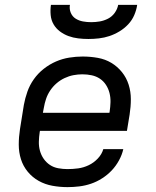

<svg xmlns="http://www.w3.org/2000/svg" viewBox="-20 -760 640 788"><path d="M257 8Q226 8 195.5 2.5Q165 -3 139 -17.5Q113 -32 94 -55Q75 -78 66 -106.5Q57 -135 57 -166.5Q57 -198 62 -230L78 -330Q83 -357 92.5 -384Q102 -411 119 -435Q136 -459 159.5 -477.5Q183 -496 209.5 -507.5Q236 -519 264 -523.5Q292 -528 319 -528Q351 -528 381.5 -522.5Q412 -517 437 -502Q462 -487 480.5 -464Q499 -441 508 -412.5Q517 -384 517 -353Q517 -322 512 -290L501 -223H144L143 -218Q140 -198 139.5 -178.5Q139 -159 144 -141Q149 -123 159.5 -108Q170 -93 185 -83Q200 -73 219 -69.5Q238 -66 257 -66Q279 -66 301 -69Q323 -72 344 -82Q365 -92 381.5 -109.5Q398 -127 404 -148H486Q481 -125 468.5 -102Q456 -79 438.5 -60.5Q421 -42 399 -28Q377 -14 353.5 -6Q330 2 305.5 5Q281 8 257 8ZM156 -297H429L430 -302Q433 -322 433.5 -341Q434 -360 429.5 -378Q425 -396 415 -411.5Q405 -427 390 -437Q375 -447 356.5 -451Q338 -455 318 -455Q300 -455 281.5 -451.5Q263 -448 245 -439.5Q227 -431 212 -418Q197 -405 186 -388.5Q175 -372 169 -354Q163 -336 160 -318ZM343 -600Q322 -600 301 -602.5Q280 -605 261 -612Q242 -619 226 -631Q210 -643 200 -660Q190 -677 188 -698Q186 -719 189 -740H267Q264 -723 270.5 -707.5Q277 -692 290.5 -683.5Q304 -675 320.5 -672Q337 -669 354 -669Q372 -669 389.5 -672Q407 -675 423.5 -683.5Q440 -692 451 -707.5Q462 -723 465 -740H543Q540 -719 531 -698Q522 -677 506 -660Q490 -643 470 -631Q450 -619 429 -612Q408 -605 386 -602.5Q364 -600 343 -600Z"/></svg>

Font: Iosevka SS04 Extended Oblique
Style: Regular
Weight: 400
Width: 7
Italic angle: -9°
Monospace: yes
Designer: Belleve Invis
Foundry: Belleve Invis
Version: Version 19.0.0; ttfautohint (v1.8.4)